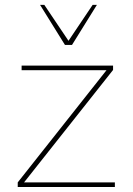

<svg xmlns="http://www.w3.org/2000/svg" viewBox="-20 -752 533 772"><path d="M269.5 -571.3H241.2L141.1 -732.4H158.2L255.4 -587.9L352.5 -732.4H369.6ZM441.9 0H51.3V-18.6L408.2 -469.7H66.9V-488.3H434.6V-470.7L76.7 -18.6H441.9Z"/></svg>

Font: Kumbh Sans Thin
Style: Regular
Weight: 250
Version: Version 1.004